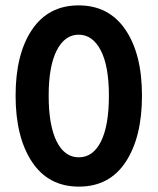

<svg xmlns="http://www.w3.org/2000/svg" viewBox="-20 -686 586 714"><path d="M191 -498.5Q161 -440 161 -330Q161 -220 190.5 -160.5Q220 -101 273 -101Q326 -101 355.5 -160Q385 -219 385 -330Q385 -441 354.5 -499Q324 -557 272.5 -557Q221 -557 191 -498.5ZM272.5 -666Q385 -666 446.5 -575.5Q508 -485 508 -330.5Q508 -176 447.5 -84Q387 8 273.5 8Q160 8 99 -84Q38 -176 38 -330.5Q38 -485 99 -575.5Q160 -666 272.5 -666Z"/></svg>

Font: Hind Kochi SemiBold
Style: Regular
Weight: 600
Designer: Dhruvi Tolia
Foundry: Indian Type Foundry
Version: Version 0.702;PS 1.0;hotconv 1.0.81;makeotf.lib2.5.63406